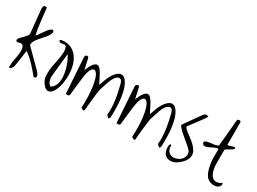

<svg xmlns="http://www.w3.org/2000/svg" viewBox="-47 -1631 3203 2390"><g transform="rotate(30 1554.5 -436.5)"><path d="M87.9 -68.4Q88.9 -84 95.2 -113.8Q101.6 -143.6 106.9 -177.2Q112.3 -210.9 113.8 -244.1Q115.2 -277.3 107.4 -300.3Q99.6 -323.2 79.6 -331.1Q59.6 -338.9 21.5 -322.3Q0 -328.1 -2.9 -338.9Q-5.9 -349.6 2.9 -363.3Q11.7 -377 27.8 -393.1Q43.9 -409.2 60.5 -426.3Q77.1 -443.4 90.3 -460Q103.5 -476.6 105.5 -492.2Q104.5 -500 102.1 -526.4Q99.6 -552.7 95.7 -587.4Q91.8 -622.1 88.4 -661.1Q85 -700.2 81.1 -735.4Q77.1 -770.5 74.7 -796.4Q72.3 -822.3 71.3 -831.1Q70.3 -843.8 71.8 -855Q73.2 -866.2 79.1 -874Q85 -881.8 95.2 -884.3Q105.5 -886.7 122.1 -880.9Q127 -843.8 131.8 -796.9Q136.7 -750 142.6 -700.2Q148.4 -650.4 155.8 -600.6Q163.1 -550.8 172.9 -507.8Q182.6 -515.6 196.3 -534.7Q210 -553.7 225.6 -576.7Q241.2 -599.6 258.3 -622.6Q275.4 -645.5 291 -659.7Q306.6 -673.8 320.3 -676.3Q334 -678.7 342.8 -661.1Q343.8 -659.2 343.8 -652.8Q343.8 -646.5 342.8 -643.6Q330.1 -604.5 302.2 -571.3Q274.4 -538.1 245.6 -506.8Q216.8 -475.6 195.3 -442.9Q173.8 -410.2 172.9 -373Q181.6 -365.2 198.2 -347.7L283.2 -262.7Q307.6 -239.3 329.1 -217.3Q350.6 -195.3 367.2 -177.7L392.6 -153.3Q398.4 -147.5 411.1 -134.3Q423.8 -121.1 433.6 -105.5Q443.4 -89.8 444.3 -75.2Q445.3 -60.5 426.8 -50.8Q424.8 -49.8 418.5 -49.8Q412.1 -49.8 410.2 -50.8Q360.4 -113.3 300.3 -177.2Q240.2 -241.2 172.9 -288.1Q171.9 -279.3 169.9 -260.7Q168 -242.2 164.6 -218.8Q161.1 -195.3 157.7 -169.4Q154.3 -143.6 150.4 -120.1Q146.5 -96.7 143.6 -78.1Q140.6 -59.6 138.7 -50.8Q137.7 -45.9 133.3 -35.6Q128.9 -25.4 122.1 -15.6Q115.2 -5.9 106.4 -0.5Q97.7 4.9 87.9 0Q87.9 -3.9 87.4 -13.2Q86.9 -22.5 86.9 -33.7Q86.9 -44.9 87.4 -54.7Q87.9 -64.5 87.9 -68.4Z M568.4 -50.8Q543.9 -86.9 539.1 -131.3Q534.2 -175.8 539.1 -224.6Q543.9 -273.4 554.7 -323.2Q565.4 -373 573.2 -419.4Q581.1 -465.8 582 -506.3Q583 -546.9 568.4 -576.2Q560.5 -591.8 547.4 -591.3Q534.2 -590.8 519 -587.4Q503.9 -584 488.8 -585Q473.6 -585.9 461.9 -603.5Q462.9 -607.4 469.2 -613.8Q475.6 -620.1 478.5 -621.1Q566.4 -633.8 625.5 -603Q684.6 -572.3 719.7 -516.1Q754.9 -460 768.1 -387.7Q781.2 -315.4 777.3 -244.1Q773.4 -172.9 754.9 -111.8Q736.3 -50.8 708 -17.6Q679.7 15.6 643.6 11.7Q607.4 7.8 568.4 -50.8ZM619.1 -85Q620.1 -82 625 -77.1Q629.9 -72.3 635.3 -66.4Q640.6 -60.5 645.5 -56.2Q650.4 -51.8 652.3 -50.8Q688.5 -71.3 706.1 -106.4Q723.6 -141.6 727.1 -184.6Q730.5 -227.5 723.1 -274.9Q715.8 -322.3 702.1 -366.2Q688.5 -410.2 670.4 -447.3Q652.3 -484.4 635.7 -507.8Q634.8 -495.1 631.8 -468.8Q628.9 -442.4 626 -409.2Q623 -376 619.1 -338.9Q615.2 -301.8 611.8 -268.1Q608.4 -234.4 605.5 -208Q602.5 -181.6 601.6 -168.9Q600.6 -159.2 602.1 -147Q603.5 -134.8 606.4 -123Q609.4 -111.3 612.8 -101.1Q616.2 -90.8 619.1 -85Z M1119.1 -16.6Q1121.1 -55.7 1121.6 -99.1Q1122.1 -142.6 1120.1 -186.5Q1118.2 -230.5 1113.8 -273.9Q1109.4 -317.4 1101.6 -356.4Q1087.9 -427.7 1066.9 -465.3Q1045.9 -502.9 1022.9 -505.4Q1000 -507.8 980 -475.1Q960 -442.4 949.2 -373Q947.3 -362.3 944.3 -339.8Q941.4 -317.4 938 -289.1Q934.6 -260.7 931.2 -229Q927.7 -197.3 924.3 -168.9Q920.9 -140.6 918.9 -118.2Q917 -95.7 916 -85Q910.2 -69.3 894 -66.4Q877.9 -63.5 864.3 -68.4L831.1 -576.2Q830.1 -588.9 836.9 -598.1Q843.8 -607.4 852.5 -610.8Q861.3 -614.3 870.1 -610.4Q878.9 -606.4 881.8 -592.8L916 -441.4Q946.3 -514.6 972.2 -545.4Q998 -576.2 1020.5 -577.1Q1043 -578.1 1063.5 -555.7Q1084 -533.2 1102.1 -501.5Q1120.1 -469.7 1136.7 -434.1Q1153.3 -398.4 1169.9 -373Q1210 -510.7 1261.2 -571.8Q1312.5 -632.8 1359.9 -622.1Q1407.2 -611.3 1443.4 -530.8Q1479.5 -450.2 1491.2 -304.7Q1493.2 -282.2 1494.1 -245.6Q1495.1 -209 1495.1 -173.8Q1495.1 -138.7 1494.1 -112.8Q1493.2 -86.9 1491.2 -85L1474.6 -68.4L1440.4 -101.6Q1446.3 -152.3 1443.8 -207.5Q1441.4 -262.7 1433.1 -318.4Q1424.8 -374 1413.1 -426.8Q1401.4 -479.5 1389.6 -525.4Q1376 -564.5 1356.4 -570.8Q1336.9 -577.1 1316.9 -564Q1296.9 -550.8 1280.3 -524.9Q1263.7 -499 1254.9 -474.6Q1249 -460 1240.7 -435.5Q1232.4 -411.1 1224.6 -386.7Q1216.8 -362.3 1210.9 -343.8Q1205.1 -325.2 1204.1 -322.3Q1200.2 -304.7 1194.8 -261.7Q1189.5 -218.8 1184.1 -169.9Q1178.7 -121.1 1174.8 -77.6Q1170.9 -34.2 1169.9 -16.6Q1169.9 -2 1162.1 0Q1154.3 2 1144.5 -2Q1133.8 -5.9 1119.1 -16.6Z M1847.7 -16.6Q1849.6 -55.7 1850.1 -99.1Q1850.6 -142.6 1848.6 -186.5Q1846.7 -230.5 1842.3 -273.9Q1837.9 -317.4 1830.1 -356.4Q1816.4 -427.7 1795.4 -465.3Q1774.4 -502.9 1751.5 -505.4Q1728.5 -507.8 1708.5 -475.1Q1688.5 -442.4 1677.7 -373Q1675.8 -362.3 1672.9 -339.8Q1669.9 -317.4 1666.5 -289.1Q1663.1 -260.7 1659.7 -229Q1656.2 -197.3 1652.8 -168.9Q1649.4 -140.6 1647.5 -118.2Q1645.5 -95.7 1644.5 -85Q1638.7 -69.3 1622.6 -66.4Q1606.4 -63.5 1592.8 -68.4L1559.6 -576.2Q1558.6 -588.9 1565.4 -598.1Q1572.3 -607.4 1581.1 -610.8Q1589.8 -614.3 1598.6 -610.4Q1607.4 -606.4 1610.4 -592.8L1644.5 -441.4Q1674.8 -514.6 1700.7 -545.4Q1726.6 -576.2 1749 -577.1Q1771.5 -578.1 1792 -555.7Q1812.5 -533.2 1830.6 -501.5Q1848.6 -469.7 1865.2 -434.1Q1881.8 -398.4 1898.4 -373Q1938.5 -510.7 1989.7 -571.8Q2041 -632.8 2088.4 -622.1Q2135.7 -611.3 2171.9 -530.8Q2208 -450.2 2219.7 -304.7Q2221.7 -282.2 2222.7 -245.6Q2223.6 -209 2223.6 -173.8Q2223.6 -138.7 2222.7 -112.8Q2221.7 -86.9 2219.7 -85L2203.1 -68.4L2168.9 -101.6Q2174.8 -152.3 2172.4 -207.5Q2169.9 -262.7 2161.6 -318.4Q2153.3 -374 2141.6 -426.8Q2129.9 -479.5 2118.2 -525.4Q2104.5 -564.5 2085 -570.8Q2065.4 -577.1 2045.4 -564Q2025.4 -550.8 2008.8 -524.9Q1992.2 -499 1983.4 -474.6Q1977.5 -460 1969.2 -435.5Q1960.9 -411.1 1953.1 -386.7Q1945.3 -362.3 1939.5 -343.8Q1933.6 -325.2 1932.6 -322.3Q1928.7 -304.7 1923.3 -261.7Q1918 -218.8 1912.6 -169.9Q1907.2 -121.1 1903.3 -77.6Q1899.4 -34.2 1898.4 -16.6Q1898.4 -2 1890.6 0Q1882.8 2 1873 -2Q1862.3 -5.9 1847.7 -16.6Z M2338.9 -16.6Q2315.4 -34.2 2304.2 -65.9Q2293 -97.7 2292.5 -125.5Q2292 -153.3 2299.8 -168.5Q2307.6 -183.6 2321.3 -168.9Q2319.3 -116.2 2340.8 -88.9Q2362.3 -61.5 2393.1 -54.7Q2423.8 -47.9 2458.5 -58.6Q2493.2 -69.3 2518.1 -92.3Q2543 -115.2 2552.2 -148.4Q2561.5 -181.6 2542 -219.7Q2516.6 -248 2484.9 -274.9Q2453.1 -301.8 2420.9 -328.1Q2388.7 -354.5 2358.4 -382.3Q2328.1 -410.2 2304.7 -441.4Q2302.7 -443.4 2302.7 -449.7Q2302.7 -456.1 2304.7 -458Q2311.5 -466.8 2324.2 -485.4Q2336.9 -503.9 2353.5 -527.3Q2370.1 -550.8 2388.7 -576.7Q2407.2 -602.5 2423.8 -626Q2440.4 -649.4 2453.6 -668Q2466.8 -686.5 2473.6 -695.3Q2487.3 -712.9 2501.5 -715.8Q2515.6 -718.8 2542 -711.9Q2541 -708 2534.2 -694.8Q2527.3 -681.6 2524.4 -677.7Q2516.6 -666 2495.1 -637.2Q2473.6 -608.4 2449.2 -575.7Q2424.8 -543 2403.3 -514.2Q2381.8 -485.4 2373 -474.6Q2365.2 -462.9 2378.9 -447.3Q2392.6 -431.6 2418 -412.1Q2443.4 -392.6 2475.6 -368.7Q2507.8 -344.7 2536.6 -317.4Q2565.4 -290 2585.4 -258.8Q2605.5 -227.5 2606.9 -191.9Q2608.4 -156.2 2586.4 -117.2Q2564.5 -78.1 2507.8 -34.2Q2490.2 -20.5 2469.2 -10.7Q2448.2 -1 2425.8 2.4Q2403.3 5.9 2380.9 2Q2358.4 -2 2338.9 -16.6Z M2906.2 -68.4Q2884.8 -104.5 2873 -149.9Q2861.3 -195.3 2856.4 -243.2Q2851.6 -291 2852.1 -337.9Q2852.5 -384.8 2854.5 -423.8Q2840.8 -427.7 2823.2 -421.9Q2805.7 -416 2786.1 -406.7Q2766.6 -397.5 2746.1 -386.7Q2725.6 -376 2708 -371.1Q2690.4 -366.2 2675.8 -369.1Q2661.1 -372.1 2652.3 -389.6Q2643.6 -406.2 2653.8 -416Q2664.1 -425.8 2684.1 -431.2Q2704.1 -436.5 2730.5 -439Q2756.8 -441.4 2780.3 -445.3Q2803.7 -449.2 2820.3 -455.6Q2836.9 -461.9 2837.9 -474.6L2872.1 -846.7Q2873 -855.5 2881.3 -860.4Q2889.6 -865.2 2898.9 -865.2Q2908.2 -865.2 2915.5 -860.8Q2922.9 -856.4 2922.9 -846.7V-525.4Q2936.5 -522.5 2949.2 -525.9Q2961.9 -529.3 2974.6 -534.2Q2987.3 -539.1 2999.5 -542Q3011.7 -544.9 3025.4 -542Q3031.2 -531.2 3023.4 -522Q3015.6 -512.7 3007.8 -507.8L2990.2 -497.1Q2978.5 -490.2 2965.3 -481.9Q2952.1 -473.6 2939.9 -466.8Q2927.7 -460 2922.9 -458Q2921.9 -444.3 2921.4 -410.6Q2920.9 -377 2920.9 -338.9Q2920.9 -300.8 2921.4 -267.1Q2921.9 -233.4 2922.9 -219.7Q2926.8 -173.8 2940.4 -135.7Q2954.1 -97.7 2977.5 -76.2Q3001 -54.7 3033.7 -54.7Q3066.4 -54.7 3110.4 -85Q3117.2 -62.5 3109.4 -44.9Q3101.6 -27.3 3084 -17.1Q3066.4 -6.8 3042 -3.9Q3017.6 -1 2992.7 -6.8Q2967.8 -12.7 2944.3 -27.8Q2920.9 -43 2906.2 -68.4Z"/></g></svg>

Font: Over the Rainbow
Style: Regular
Weight: 400
Designer: Kimberly Geswein
Foundry: Kimberly Geswein
Version: Version 1.002 2010